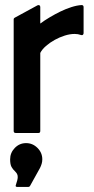

<svg xmlns="http://www.w3.org/2000/svg" viewBox="-20 -525 373 758"><path d="M139 -432Q155 -444 176 -456.5Q197 -469 218.5 -479.5Q240 -490 262 -497Q284 -504 302 -505Q310 -505 310 -497V-394Q310 -390 307 -387.5Q304 -385 299 -387Q288 -391 275 -391Q256 -391 235.5 -384.5Q215 -378 196 -367.5Q177 -357 161.5 -343.5Q146 -330 139 -316V-8Q139 0 132 0H42Q34 0 34 -8V-449Q34 -453 38 -455L128 -504Q133 -506 136 -504Q139 -502 139 -497ZM48 213Q39 213 43 204Q50 184 50 174Q50 166 47 161Q44 156 39 151Q31 144 25.5 134Q20 124 20 104Q20 78 38.5 59Q57 40 83 40Q109 40 128 59Q147 78 147 104Q147 113 144.5 121.5Q142 130 138 138L98 210Q95 213 92 213Z"/></svg>

Font: RonaldsonGothic
Style: Regular
Weight: 400
Designer: Mr. Robertson for MacKellar, Smiths & Jordan Co. Philadelphia
Foundry: CAT-Fonts Peter Wiegel
Version: Version 1.000